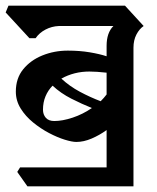

<svg xmlns="http://www.w3.org/2000/svg" viewBox="-38 -659 556 679"><path d="M470 -567Q455 -557 444.5 -537Q434 -517 434 -490V0H59L23 -51L33 -67H339V-199Q314 -181 286 -169Q258 -157 232 -157Q217 -157 191 -165Q165 -173 135.5 -188.5Q106 -204 79 -226Q52 -248 35 -275.5Q18 -303 18 -335Q18 -382 44 -414Q70 -446 112 -463Q154 -480 202 -480Q244 -480 279.5 -474Q315 -468 339 -460V-497Q339 -543 363 -567H170Q145 -566 123 -554.5Q101 -543 88 -524H66L-18 -615L-8 -639H404ZM318 -301Q330 -313 339 -325V-402Q321 -404 305.5 -405Q290 -406 278 -406Q224 -406 179 -381Q208 -354 244.5 -334.5Q281 -315 318 -301ZM154 -231Q183 -231 219 -243Q255 -255 287 -277Q252 -291 214.5 -310Q177 -329 148 -356Q132 -340 123 -318.5Q114 -297 114 -271Q114 -254 124 -242.5Q134 -231 154 -231Z"/></svg>

Font: Jaini Purva
Style: Regular
Weight: 400
Designer: Maithili Shingre, Girish Dalvi (Devanagari), Taresh Vohra (Latin)
Foundry: Ek Type
Version: Version 2.000; ttfautohint (v1.8.4.7-5d5b)